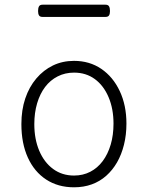

<svg xmlns="http://www.w3.org/2000/svg" viewBox="-20 -778 629 817"><path d="M295 19Q227 19 176.5 -14Q126 -47 98.5 -107.5Q71 -168 71 -250Q71 -310 87.5 -359Q104 -408 134.5 -444Q165 -480 205.5 -499.5Q246 -519 295 -519Q361 -519 411 -485Q461 -451 489.5 -390.5Q518 -330 518 -252Q518 -204 507.5 -162Q497 -120 478 -87Q459 -54 432 -30Q405 -6 370.5 6.5Q336 19 295 19ZM295 -31Q333 -31 364 -47Q395 -63 417 -92.5Q439 -122 451 -162.5Q463 -203 463 -252Q463 -315 442 -364.5Q421 -414 383.5 -441.5Q346 -469 295 -469Q257 -469 225.5 -453Q194 -437 172 -408Q150 -379 138 -338.5Q126 -298 126 -250Q126 -186 147 -136.5Q168 -87 206 -59Q244 -31 295 -31ZM161 -706Q150 -706 146 -712.5Q142 -719 142 -731Q142 -744 146 -751Q150 -758 161 -758H429Q440 -758 444 -751Q448 -744 448 -731Q448 -719 444 -712.5Q440 -706 429 -706Z"/></svg>

Font: Playwrite FR Moderne ExtraLight
Style: Regular
Weight: 250
Version: Version 1.002